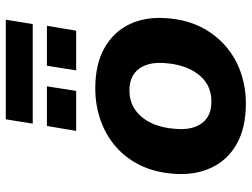

<svg xmlns="http://www.w3.org/2000/svg" viewBox="-123 -735 869 663"><g transform="rotate(-90 311.5 -403.5)"><path d="M285 11Q202 11 146 -20.5Q90 -52 63.5 -109Q37 -166 43 -239Q48 -304 72.5 -354Q97 -404 137 -438.5Q177 -473 228.5 -491Q280 -509 338 -509Q421 -509 477 -477.5Q533 -446 559.5 -390.5Q586 -335 580 -260Q575 -195 550 -145Q525 -95 485 -60Q445 -25 394 -7Q343 11 285 11ZM292 -108Q332 -108 360 -128Q388 -148 405 -184.5Q422 -221 425 -267Q430 -325 405.5 -358Q381 -391 331 -391Q292 -391 263.5 -371Q235 -351 218 -315Q201 -279 198 -232Q193 -174 217.5 -141Q242 -108 292 -108ZM216 -725 231 -818H575L560 -725ZM191 -575 208 -676H345L329 -575ZM400 -575 416 -676H554L537 -575Z"/></g></svg>

Font: Nunito Sans 9pt ExtraBold
Style: Italic
Weight: 800
Italic angle: -9°
Version: Version 3.101;gftools[0.9.27]